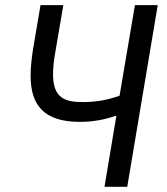

<svg xmlns="http://www.w3.org/2000/svg" viewBox="-20 -718 640 738"><path d="M381.7 0H469.1L586.3 -698.2H498.6L439.6 -350.1C397 -335.2 354.4 -325.6 297.9 -325.6C229.8 -325.6 183.9 -340.9 183.9 -432.5C183.9 -456.3 186.8 -483.3 191.1 -508.9L223.4 -698.2H135.7L106.5 -525.9C101.6 -493.3 97.7 -459.9 97.7 -426.8C97.7 -313.6 148.8 -249.6 287.3 -249.6C338.8 -249.6 383.2 -258.5 422.9 -272.4H427.2Z"/></svg>

Font: Margiela Mono Italic Text It
Style: Regular
Weight: 400
Designer: Mike Abbink, Paul van der Laan, Pieter van Rosmalen
Foundry: Bold Monday
Version: Version 2.003 2021